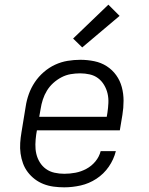

<svg xmlns="http://www.w3.org/2000/svg" viewBox="-20 -794 640 822"><path d="M255 8Q232 8 209.5 5Q187 2 166.5 -6Q146 -14 129 -27Q112 -40 99 -57Q86 -74 78.5 -94.5Q71 -115 68 -137Q65 -159 66.5 -182Q68 -205 72 -228L90 -338Q94 -365 103.5 -391.5Q113 -418 129 -442Q145 -466 167.5 -485.5Q190 -505 216 -517Q242 -529 269.5 -533.5Q297 -538 324 -538Q354 -538 383.5 -532Q413 -526 437 -510.5Q461 -495 477.5 -472Q494 -449 501.5 -421Q509 -393 509 -362.5Q509 -332 504 -302L493 -236H138L135 -218Q132 -197 131.5 -176Q131 -155 135.5 -135.5Q140 -116 150.5 -99Q161 -82 177 -70.5Q193 -59 213.5 -54.5Q234 -50 255 -50Q279 -50 303 -54.5Q327 -59 349.5 -71Q372 -83 388.5 -103Q405 -123 411 -147H476Q467 -111 445.5 -80Q424 -49 392.5 -28.5Q361 -8 325.5 0Q290 8 255 8ZM148 -294H437L440 -312Q443 -332 444 -353Q445 -374 440.5 -393.5Q436 -413 425.5 -430.5Q415 -448 399.5 -459.5Q384 -471 364 -475.5Q344 -480 323 -480Q303 -480 282.5 -476.5Q262 -473 243 -463Q224 -453 208 -438.5Q192 -424 181 -406Q170 -388 163.5 -368Q157 -348 154 -328ZM332 -591 293 -629 444 -774 492 -726Z"/></svg>

Font: Iosevka Slab LtExObl
Style: Regular
Weight: 300
Width: 7
Italic angle: -9°
Monospace: yes
Designer: Belleve Invis
Foundry: Belleve Invis
Version: Version 11.1.0; ttfautohint (v1.8.3)